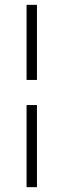

<svg xmlns="http://www.w3.org/2000/svg" viewBox="-20 -605 263 795"><path d="M90 170V-170H133V170ZM90 -274V-585H133V-274Z"/></svg>

Font: Alumni Sans Thin Light
Style: Regular
Weight: 300
Version: Version 1.018